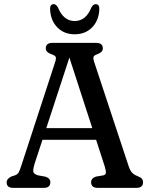

<svg xmlns="http://www.w3.org/2000/svg" viewBox="-20 -907 723 927"><path d="M223 -27Q223 0 191.5 0H43.5Q12 0 12 -27Q12 -43 34 -54.5L52.5 -60.5Q64.5 -65 70 -74.2Q75.5 -83.5 83.5 -109L246 -606.5Q252 -625 249 -632Q246 -639 230 -644.5Q201 -654.5 201 -673Q201 -700 233 -700H444.5Q476.5 -700 476.5 -673Q476.5 -654.5 447 -644Q435 -640 432 -633Q429 -626 434 -610L598.5 -112.5Q606.5 -86.5 616.2 -75Q626 -63.5 643.5 -57Q659 -51 664.8 -44.2Q670.5 -37.5 670.5 -27Q670.5 0 639 0H452Q420 0 420 -27Q420 -47 444 -54.5L479.5 -60.5Q490.5 -63.5 491.2 -73.2Q492 -83 485 -105.5L444 -232H185L147.5 -118Q139 -90.5 140.8 -78.8Q142.5 -67 163 -60.5L199.5 -54Q223 -46.5 223 -27ZM203.5 -288.5H425.5L315 -629ZM340.5 -805.5Q395 -805.5 421 -870.5Q430.5 -887 441.5 -887Q461.5 -887 459.5 -860Q456.5 -806.5 424 -774Q391.5 -741.5 340.5 -741.5Q290 -741.5 257.5 -774Q225 -806.5 222 -860Q220 -887 240 -887Q250.5 -887 260 -870.5Q286.5 -805.5 340.5 -805.5Z"/></svg>

Font: Fraunces 72pt SuperSoft
Style: Regular
Weight: 400
Version: Version 1.000;[b76b70a41]